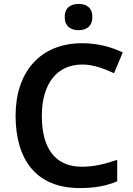

<svg xmlns="http://www.w3.org/2000/svg" viewBox="-20 -943 675 973"><path d="M379 -923C340 -923 308 -906 308 -857C308 -808 340 -790 379 -790C416 -790 448 -808 448 -857C448 -906 416 -923 379 -923ZM397 -616C453 -616 508 -595 558 -572L602 -677C541 -707 469 -724 397 -724C179 -724 59 -573 59 -357C59 -135 163 10 383 10C460 10 515 0 574 -24V-133C512 -112 456 -98 396 -98C257 -98 192 -194 192 -356C192 -517 267 -616 397 -616Z"/></svg>

Font: Noto Sans Bengali UI SemiBold
Style: Regular
Weight: 600
Designer: Jelle Bosma - Monotype Design Team
Foundry: Monotype Imaging Inc.
Version: Version 2.003